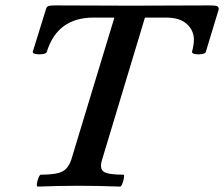

<svg xmlns="http://www.w3.org/2000/svg" viewBox="-20 -687 829 710"><path d="M120 3Q115 3 116.5 -8Q118 -19 122.5 -30Q127 -41 131 -41Q187 -41 210 -52.5Q233 -64 244 -98L403 -622H326Q192 -622 153 -495Q151 -489 138 -487Q125 -485 113 -487Q101 -489 101 -495L150 -653Q152 -662 159 -664.5Q166 -667 183 -667Q253 -667 324 -666.5Q395 -666 466 -666Q539 -666 611 -666.5Q683 -667 755 -667Q775 -667 782 -664.5Q789 -662 789 -653L741 -495Q739 -489 726.5 -487Q714 -485 702 -487Q690 -489 690 -495Q697 -522 697 -540Q697 -574 671 -598Q645 -622 594 -622H516L358 -98Q347 -64 363 -52.5Q379 -41 436 -41Q440 -41 438.5 -30Q437 -19 432.5 -8Q428 3 424 3Q347 0 271 0Q195 0 120 3Z"/></svg>

Font: Junicode SmExp
Style: Bold Italic
Weight: 700
Width: 6
Italic angle: -11°
Designer: Peter S. Baker
Version: Version 2.205; ttfautohint (v1.8.4)